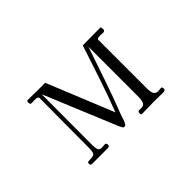

<svg xmlns="http://www.w3.org/2000/svg" viewBox="-73 -844 1147 1147"><g transform="rotate(-45 500.0 -271.0)"><path d="M818 -16Q818 -6 811.5 -3.5Q805 -1 797 -1Q776 -1 755.5 -1.5Q735 -2 714 -2Q691 -2 667 -1Q643 0 620 0Q613 0 612 -5Q611 -10 611 -14Q611 -28 620 -28Q629 -28 639 -28Q664 -28 670 -46Q676 -64 676 -84V-510Q640 -404 603.5 -297Q567 -190 526 -85Q521 -71 516 -54.5Q511 -38 503 -26Q499 -20 492 -20Q491 -20 488 -20.5Q485 -21 484 -21Q480 -23 472 -40Q464 -57 462 -63L278 -507Q278 -400 277.5 -292.5Q277 -185 277 -78Q277 -60 281 -43.5Q285 -27 308 -27Q315 -27 321 -28Q327 -29 334 -29Q340 -29 342.5 -24Q345 -19 345 -14Q345 0 329 0H196Q188 0 186 -4.5Q184 -9 184 -16Q184 -25 192 -26Q200 -27 207 -27Q239 -27 245 -39Q251 -51 251 -80Q251 -185 252 -289.5Q253 -394 253 -498Q253 -509 243.5 -511Q234 -513 226 -513Q219 -513 213 -512.5Q207 -512 200 -512Q191 -512 188.5 -516Q186 -520 186 -528Q186 -531 187 -536.5Q188 -542 193 -542Q230 -542 267 -541Q304 -540 341 -541L513 -119Q553 -223 588 -328.5Q623 -434 658 -540Q695 -540 732 -540.5Q769 -541 806 -541Q811 -541 812 -532.5Q813 -524 813 -521Q813 -514 808 -510.5Q803 -507 797 -507Q790 -507 784 -508Q778 -509 771 -509Q765 -509 756 -507Q747 -505 747 -497V-80Q747 -61 754 -44.5Q761 -28 783 -28Q790 -28 796 -29Q802 -30 809 -30Q815 -30 816.5 -25Q818 -20 818 -16Z"/></g></svg>

Font: Kaisei Decol
Style: Regular
Weight: 400
Designer: Font-Kai, 金井和夫
Foundry: KAZUO KANAI
Version: Version 5.003